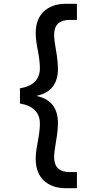

<svg xmlns="http://www.w3.org/2000/svg" viewBox="-20 -831 481 1011"><path d="M327 160Q254 160 211 120Q168 80 168 4Q168 -29 179 -85.5Q190 -142 190 -180Q190 -268 85 -286V-366Q190 -383 190 -472Q190 -510 179 -566Q168 -622 168 -655Q168 -731 211 -771Q254 -811 327 -811H385V-726H346Q265 -726 265 -647Q265 -621 275 -565.5Q285 -510 285 -468Q285 -351 175 -327V-325Q285 -301 285 -183Q285 -142 275 -86Q265 -30 265 -5Q265 75 346 75H385V160Z"/></svg>

Font: AWOL-DM Medium
Style: Regular
Weight: 500
Designer: Colophon Foundry, Jonny Pinhorn, Mikhail Sharanda
Foundry: Colophon Foundry
Version: Version 1.000;Glyphs 3.2.3 (3260)